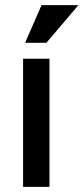

<svg xmlns="http://www.w3.org/2000/svg" viewBox="-20 -729 326 749"><path d="M142 -709H286L161 -562H78ZM70 -500H173V0H70Z"/></svg>

Font: Haskoy SemiBold
Style: Regular
Weight: 600
Designer: Ertekin Erdin
Foundry: Ertekin Erdin
Version: Version 1.500; ttfautohint (v1.8.3)